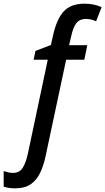

<svg xmlns="http://www.w3.org/2000/svg" viewBox="-134 -785 573 1045"><path d="M-50 240Q-87 240 -114 231V146Q-102 150 -89 153Q-76 156 -63 156Q-28 156 -10.5 128.5Q7 101 18 50L126 -460H49L59 -508L143 -540L154 -589Q174 -681 213 -723Q252 -765 326 -765Q378 -765 419 -746L389 -669Q377 -675 362.5 -678.5Q348 -682 333 -682Q300 -682 282 -659.5Q264 -637 253 -586L242 -539H341L325 -460H226L115 61Q104 114 85 154.5Q66 195 33.5 217.5Q1 240 -50 240Z"/></svg>

Font: Noto Sans SemiCondensed Medium
Style: Italic
Weight: 500
Width: 4
Italic angle: -12°
Designer: Monotype Design Team
Foundry: Monotype Imaging Inc.
Version: Version 2.013; ttfautohint (v1.8.4.7-5d5b)